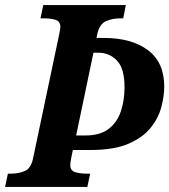

<svg xmlns="http://www.w3.org/2000/svg" viewBox="-42 -734 665 754"><path d="M-22 0 -11 -52H1Q31 -52 55.5 -62.5Q80 -73 88 -113L190 -597Q192 -607 193.5 -615Q195 -623 195 -628Q195 -650 176.5 -656Q158 -662 129 -662H117L128 -714H452L442 -662H430Q400 -662 374.5 -651Q349 -640 340 -600L337 -585H366Q475 -585 539 -537Q603 -489 603 -394Q603 -357 591.5 -313.5Q580 -270 549.5 -232Q519 -194 462.5 -169.5Q406 -145 314 -145H244L237 -110Q234 -95 234 -86Q234 -64 253 -58Q272 -52 301 -52H312L301 0ZM294 -202Q350 -202 383.5 -227Q417 -252 432 -295Q447 -338 447 -392Q447 -465 417.5 -496Q388 -527 344 -527H325L257 -202Z"/></svg>

Font: Noto Serif SemiCondensed
Style: Bold Italic
Weight: 700
Width: 4
Italic angle: -12°
Designer: Monotype Design Team
Foundry: Monotype Imaging Inc.
Version: Version 2.014